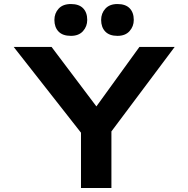

<svg xmlns="http://www.w3.org/2000/svg" viewBox="-20 -933 935 953"><path d="M382 0V-323L398 -254L48 -700H236L493 -359L426 -360L672 -700H847L525 -270L533 -331V0ZM563 -755Q523 -755 502.5 -776.5Q482 -798 482 -834Q482 -867 503 -890Q524 -913 563 -913Q603 -913 623.5 -892Q644 -871 644 -834Q644 -802 623 -778.5Q602 -755 563 -755ZM332 -755Q291 -755 270.5 -776.5Q250 -798 250 -834Q250 -867 271 -890Q292 -913 332 -913Q372 -913 392.5 -892Q413 -871 413 -834Q413 -802 392 -778.5Q371 -755 332 -755Z"/></svg>

Font: Lexend Peta SemiBold
Style: Regular
Weight: 600
Designer: Bonnie Shaver-Troup, Thomas Jockin
Foundry: Lexend
Version: Version 1.007